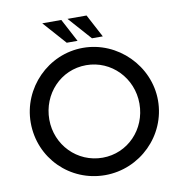

<svg xmlns="http://www.w3.org/2000/svg" viewBox="-97 -1003 1049 1101"><g transform="rotate(-10 428.0 -452.0)"><path d="M222 -912 341 -778H404L333 -912ZM369 -912 488 -778H551L480 -912ZM58 -362C58 -154 223 8 427 8C630 8 799 -157 799 -362C799 -563 630 -733 427 -733C223 -733 58 -563 58 -362ZM166 -361C166 -510 279 -632 428 -632C574 -632 691 -512 691 -362C691 -212 576 -93 430 -93C282 -93 166 -213 166 -361Z"/></g></svg>

Font: Reem Kufi
Style: Regular
Weight: 400
Designer: Khaled Hosny
Version: Version 0.007